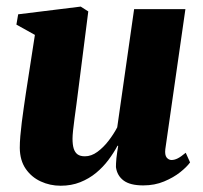

<svg xmlns="http://www.w3.org/2000/svg" viewBox="-20 -566 631 597"><path d="M168.5 11.5Q135.5 11.5 106.8 -1.8Q78 -15 60 -41Q42 -67 41.5 -106Q41.5 -122.5 43.2 -143Q45 -163.5 47.8 -186.2Q50.5 -209 54 -232Q57.5 -255 60.5 -276.5L88.5 -457.5L31 -489.5L36.5 -521.5L231 -545.5L254.5 -530.5L223.5 -287Q221 -265.5 217.8 -242.5Q214.5 -219.5 211.8 -198.2Q209 -177 207.2 -160.5Q205.5 -144 205.5 -135Q205.5 -116 209.2 -104Q213 -92 221.2 -86Q229.5 -80 244 -80Q264 -80 282.8 -93.8Q301.5 -107.5 317.5 -128.2Q333.5 -149 344.5 -170L397 -537.5H556.5L494 -102Q492 -84 498.2 -76.2Q504.5 -68.5 513.5 -68.5Q522.5 -68.5 532.5 -73.5Q542.5 -78.5 557.5 -91L571 -61Q561 -47 540.2 -30.5Q519.5 -14 490.2 -1.8Q461 10.5 425.5 10.5Q384.5 10.5 364.2 -4.8Q344 -20 340.5 -46.5Q340.5 -51 340.8 -58.2Q341 -65.5 342 -74.5Q343 -83.5 344.5 -93.5Q346 -103.5 347.5 -112.5L345.5 -113Q333.5 -90.5 317 -68.5Q300.5 -46.5 278.8 -28.5Q257 -10.5 229.5 0.5Q202 11.5 168.5 11.5Z"/></svg>

Font: Merriweather 72pt Black
Style: Italic
Weight: 900
Italic angle: -7.8°
Version: Version 2.101